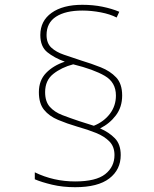

<svg xmlns="http://www.w3.org/2000/svg" viewBox="-20 -779 640 800"><path d="M293 1Q241 1 197 -9.5Q153 -20 125 -32V-61Q203 -23 293 -23Q380 -23 418.5 -53.5Q457 -84 457 -133Q457 -168 436 -189.5Q415 -211 380.5 -225Q346 -239 303 -251Q259 -264 222 -279.5Q185 -295 163.5 -321.5Q142 -348 142 -395Q142 -444 172 -475Q202 -506 250 -522Q206 -538 177 -561.5Q148 -585 148 -633Q148 -692 195 -725.5Q242 -759 323 -759Q368 -759 407 -751Q446 -743 477 -730L466 -706Q439 -720 400 -727.5Q361 -735 323 -735Q253 -735 213.5 -709.5Q174 -684 174 -633Q174 -599 194 -580.5Q214 -562 246.5 -551Q279 -540 318 -527Q361 -514 400 -498.5Q439 -483 464 -456.5Q489 -430 489 -381Q489 -333 463 -298.5Q437 -264 397 -244Q434 -228 458.5 -203Q483 -178 483 -133Q483 -72 435.5 -35.5Q388 1 293 1ZM371 -255Q413 -272 438 -305Q463 -338 463 -381Q463 -436 416.5 -463Q370 -490 285 -511Q236 -498 202 -471Q168 -444 168 -395Q168 -356 187.5 -334Q207 -312 239.5 -299.5Q272 -287 311 -274Z"/></svg>

Font: Noto Sans Mono Thin
Style: Regular
Weight: 100
Designer: Monotype Design Team
Foundry: Monotype Imaging Inc.
Version: Version 2.014